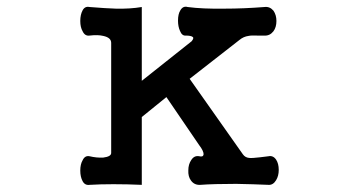

<svg xmlns="http://www.w3.org/2000/svg" viewBox="-20 -544 1040 564"><path d="M306.6 -418V-94.7Q306.6 -84 283.2 -81.1Q263.7 -80.1 243.2 -85Q229.5 -87.9 222.7 -73.2Q215.8 -61.5 215.8 -43Q215.8 -24.4 222.7 -11.7Q229.5 1 243.2 -1Q274.4 -2.9 313.5 -2.9Q353.5 -2.9 396.5 -1V-200.2L468.8 -258.8L565.4 -117.2Q578.1 -100.6 578.1 -90.8Q577.1 -82 565.4 -85Q550.8 -87.9 542 -74.2Q533.2 -61.5 533.2 -43.9Q532.2 -25.4 541 -13.7Q550.8 0 568.4 -1Q607.4 -3.9 673.8 -3.9Q726.6 -2.9 768.6 -1Q782.2 0 791 -14.6Q798.8 -27.3 798.8 -44.9Q798.8 -63.5 791 -75.2Q782.2 -87.9 768.6 -85L744.1 -82Q720.7 -79.1 711.9 -80.1Q700.2 -81.1 693.4 -90.8L537.1 -312.5L683.6 -426.8Q695.3 -436.5 710 -438.5Q718.8 -440.4 736.3 -439.5H756.8Q772.5 -438.5 783.2 -452.1Q792 -463.9 792 -482.4Q792 -500 783.2 -512.7Q772.5 -525.4 756.8 -523.4Q695.3 -518.6 639.6 -518.6Q574.2 -517.6 531.2 -523.4Q517.6 -527.3 509.8 -513.7Q502.9 -502.9 502.9 -483.4Q502.9 -465.8 508.8 -453.1Q514.6 -438.5 525.4 -439.5Q541 -439.5 545.9 -435.5Q550.8 -432.6 543 -422.9L396.5 -306.6V-523.4Q362.3 -517.6 320.3 -518.6Q291 -519.5 243.2 -523.4Q229.5 -526.4 222.7 -513.7Q215.8 -501 215.8 -482.4Q215.8 -463.9 222.7 -452.1Q229.5 -437.5 243.2 -439.5Q267.6 -442.4 283.2 -438.5Q306.6 -433.6 306.6 -418Z"/></svg>

Font: GungsuhChe
Style: Regular
Weight: 400
Monospace: yes
Version: Version 2.21